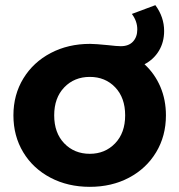

<svg xmlns="http://www.w3.org/2000/svg" viewBox="-20 -716 695 744"><path d="M623 -269Q623 -189 585 -126Q547 -63 480 -27.5Q413 8 328 8Q243 8 175.5 -27.5Q108 -63 70 -126Q32 -189 32 -269Q32 -349 70.5 -412Q109 -475 176.5 -510.5Q244 -546 329 -546Q349 -546 399 -541Q433 -537 448 -537Q479 -537 495.5 -555Q512 -573 512 -602Q512 -634 491 -662L582 -696Q616 -650 616 -596Q616 -553 596 -519.5Q576 -486 540 -467Q580 -430 601.5 -379.5Q623 -329 623 -269ZM465 -269Q465 -337 426.5 -377.5Q388 -418 328 -418Q268 -418 229 -377.5Q190 -337 190 -269Q190 -201 229 -160.5Q268 -120 328 -120Q387 -120 426 -160.5Q465 -201 465 -269Z"/></svg>

Font: APTA Sans Regular
Style: Bold Italic
Weight: 700
Version: Version 7.200